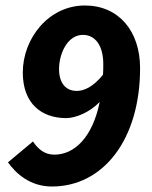

<svg xmlns="http://www.w3.org/2000/svg" viewBox="-20 -667 552 699"><path d="M195 -416C195 -469 224 -540 282 -540C326 -540 356 -502 356 -434C356 -421 356 -408 355 -395C319 -350 285 -336 260 -336C218 -336 195 -366 195 -416ZM169 12C356 12 490 -159 490 -419C490 -554 412 -647 289 -647C157 -647 63 -527 63 -403C63 -289 132 -237 221 -237C255 -237 307 -258 343 -296C317 -167 251 -104 178 -104C142 -104 119 -124 100 -152L9 -76C37 -37 88 12 169 12Z"/></svg>

Font: Source Sans Pro
Style: Bold Italic
Weight: 700
Italic angle: -11°
Designer: Paul D. Hunt
Foundry: Adobe Systems Incorporated
Version: Version 3.006;hotconv 1.0.111;makeotfexe 2.5.65597